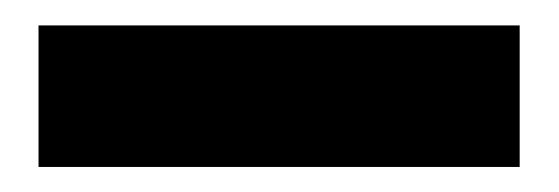

<svg xmlns="http://www.w3.org/2000/svg" viewBox="-20 -20 440 151"><path d="M388.7 111.3H10.3V0H388.7Z"/></svg>

Font: MAUL Condensed Bold
Style: Condensed Bold
Weight: 700
Designer: MAUL
Version: Version 1.0; 2020; ttfautohint (v1.8.3)